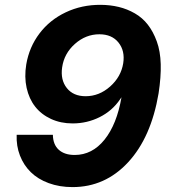

<svg xmlns="http://www.w3.org/2000/svg" viewBox="-20 -757 700 787"><path d="M392.8 -737.2Q432.2 -736.9 466.8 -728.5Q501.4 -720.2 532.7 -702.2Q563.9 -684.3 585.9 -655.9Q608 -627.5 622.7 -587.2Q637.4 -546.9 638.8 -494.1Q640.3 -441.4 630 -374.3Q599.4 -193.5 505.1 -91.8Q410.9 9.9 277.3 9.9Q223.7 9.9 179.5 -6.4Q135.3 -22.7 106.2 -51.3Q77.1 -79.9 61.8 -119.3Q46.5 -158.7 48.3 -204.5H196.7Q197.4 -164.1 221.1 -142.9Q244.7 -121.8 286.2 -121.8Q358 -121.8 408.4 -184.5Q458.8 -247.2 478 -358.3L472.3 -350.1Q440.3 -302.9 388.7 -277Q337 -251.1 277.7 -251.1Q228.7 -251.1 188.9 -269.5Q149.1 -288 124.1 -320Q99.1 -351.9 89.1 -396.8Q79.2 -441.8 87.7 -493.3Q99.8 -564.3 141.9 -619.9Q183.9 -675.4 249.5 -706.5Q315 -737.6 392.8 -737.2ZM387.4 -616.5Q331.7 -616.5 287.3 -577.2Q242.9 -538 234.7 -480.8Q227.3 -429.7 253.9 -396.1Q280.5 -362.6 331 -362.6Q386.4 -362.6 431.3 -402.3Q476.2 -442.1 485.1 -497.9Q492.9 -548.7 465.7 -582.6Q438.6 -616.5 387.4 -616.5Z"/></svg>

Font: Karasuma Gothic
Style: Bold Italic
Weight: 700
Italic angle: 9.39998°
Designer: Rasmus Andersson / Ryoko Nishizuka
Foundry: Genbu
Version: Version 1.00